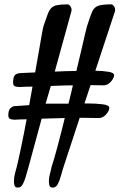

<svg xmlns="http://www.w3.org/2000/svg" viewBox="-20 -791 562 880"><path d="M62 68.8Q49.8 68.8 46.9 60.5Q43.9 52.2 43.9 40Q43.9 21.5 49.3 1.2Q54.7 -19 56.2 -23.9Q63.5 -52.7 75.9 -112.1Q88.4 -171.4 102.1 -244.1Q88.4 -244.1 75 -243.7Q61.5 -243.2 45.9 -242.2Q42.5 -242.2 30.3 -244.4Q18.1 -246.6 18.1 -262.2Q18.1 -285.2 26.4 -293.5Q34.7 -301.8 42 -304.2L113.8 -309.1L128.9 -394Q113.8 -394 99.4 -393.6Q85 -393.1 67.9 -392.1Q64.5 -392.1 52.2 -394.3Q40 -396.5 40 -412.1Q40 -438 48.3 -446.8Q56.6 -455.6 78.4 -456.3Q100.1 -457 141.1 -459Q151.4 -515.1 159.2 -561.8Q167 -608.4 172.4 -637.7Q177.7 -667 179.2 -670.9Q190.4 -703.1 197.5 -722.9Q204.6 -742.7 214.1 -753.2Q223.6 -763.7 241.2 -767.3Q258.8 -771 290 -771Q295.9 -771 302 -762.9Q308.1 -754.9 308.1 -745.1Q308.1 -743.7 307.6 -742.2Q307.1 -740.7 307.1 -738.8L231 -462.9Q254.4 -463.9 279.5 -464.8Q304.7 -465.8 330.1 -465.8Q343.3 -520.5 353.8 -565.7Q364.3 -610.8 370.8 -638.9Q377.4 -667 378.9 -670.9Q392.6 -714.4 401.6 -735.8Q410.6 -757.3 429.4 -764.2Q448.2 -771 490.2 -771Q496.1 -771 502 -762.9Q507.8 -754.9 507.8 -745.1Q507.8 -743.7 507.3 -742.2Q506.8 -740.7 506.8 -738.8L417 -466.8Q453.1 -466.3 478 -461.9Q502.9 -457.5 502.9 -446.8Q502.9 -433.6 488.3 -416.7Q473.6 -399.9 454.1 -399.9Q438.5 -399.9 423.8 -400.4Q409.2 -400.9 395 -400.9L367.2 -316.9H378.9Q420.4 -316.9 450.7 -313Q481 -309.1 481 -296.9Q481 -283.2 466.3 -266.6Q451.7 -250 432.1 -250Q414.1 -250 397.5 -250.5Q380.9 -251 365.2 -251H345.2L269 -19Q264.6 -5.4 259 15.6Q253.4 36.6 244.9 52.7Q236.3 68.8 222.2 68.8Q210 68.8 207 60.5Q204.1 52.2 204.1 40Q204.1 21.5 210 1.2Q215.8 -19 215.8 -23.9Q225.6 -52.7 242.2 -114.3Q258.8 -175.8 276.9 -250L170.9 -247.1L108.9 -19Q104.5 -5.4 98.9 15.6Q93.3 36.6 84.7 52.7Q76.2 68.8 62 68.8ZM189 -315.9H293.9Q299.3 -337.4 304.4 -358.2Q309.6 -378.9 314 -399.9Q278.8 -399.9 212.9 -397Z"/></svg>

Font: Norican
Style: Regular
Weight: 400
Designer: Vernon Adams
Foundry: Vernon Adams
Version: Version 1.100; ttfautohint (v1.8.4.7-5d5b);gftools[0.9.33]